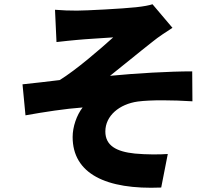

<svg xmlns="http://www.w3.org/2000/svg" viewBox="-20 -819 1040 904"><path d="M239 -773 246 -621C282 -625 318 -629 342 -631C381 -635 474 -640 513 -643C452 -588 339 -490 261 -442C209 -436 139 -427 86 -422L100 -276C189 -292 287 -307 369 -313C341 -277 322 -222 322 -174C322 -2 478 75 739 64L770 -94C733 -91 668 -91 615 -96C527 -105 476 -134 476 -200C476 -274 542 -329 629 -341C690 -349 792 -348 886 -342L885 -483C777 -483 621 -474 498 -462C559 -510 631 -570 700 -624C724 -644 767 -672 792 -688L698 -799C683 -794 658 -789 621 -785C558 -778 383 -769 342 -769C306 -769 274 -770 239 -773Z"/></svg>

Font: Noto Sans CJK KR Black
Style: Regular
Weight: 900
Designer: Ryoko NISHIZUKA (kana & ideographs); Paul D. Hunt (Latin, Greek & Cyrillic); Wenlong ZHANG (bopomofo); Sandoll Communica
Foundry: Adobe Systems Incorporated
Version: Version 1.004;PS 1.004;hotconv 1.0.82;makeotf.lib2.5.63406